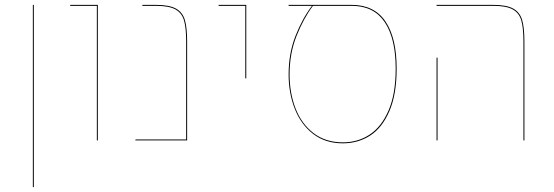

<svg xmlns="http://www.w3.org/2000/svg" viewBox="-20 -577 2275 789"><path d="M115 -557H119V192H115Z M378 -553H268L269 -557H382V0H378Z M749 -406V0H536L537 -4H745V-405Q745 -463 736 -493.5Q727 -524 700.5 -538.5Q674 -553 620 -553H565V-557H620Q675 -557 702.5 -542Q730 -527 739.5 -495.5Q749 -464 749 -406Z M988 -553H878L879 -557H992V-255H988Z M1610 -295Q1610 -189 1580 -120Q1550 -51 1500.5 -19.5Q1451 12 1389 12Q1317 12 1267 -26.5Q1217 -65 1191.5 -129.5Q1166 -194 1166 -271Q1166 -358 1194.5 -430Q1223 -502 1262 -553H1166V-557H1425Q1518 -557 1564 -489Q1610 -421 1610 -295ZM1606 -295Q1606 -419 1561 -486Q1516 -553 1425 -553H1266Q1227 -501 1198.5 -429Q1170 -357 1170 -271Q1170 -195 1194.5 -131.5Q1219 -68 1268.5 -30Q1318 8 1389 8Q1450 8 1498.5 -23.5Q1547 -55 1576.5 -122.5Q1606 -190 1606 -295Z M2131 -405Q2131 -463 2122 -493.5Q2113 -524 2086.5 -538.5Q2060 -553 2006 -553H1774V-557H2006Q2061 -557 2088.5 -542Q2116 -527 2125.5 -495.5Q2135 -464 2135 -406V0H2131ZM1774 -340H1778V0H1774Z"/></svg>

Font: FiraGO Four
Style: Regular
Weight: 100
Designer: bBox Type
Foundry: bBox Type GmbH
Version: Version 1.001